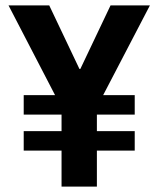

<svg xmlns="http://www.w3.org/2000/svg" viewBox="-20 -695 590 715"><path d="M209.2 0V-134.2H68.3V-206.7H209.2V-268.3H68.3V-340.8H185L11.7 -675H163.3L275.8 -438.3H279.2L391.7 -675H538.3L364.2 -340.8H481.7V-268.3H340.8V-206.7H481.7V-134.2H340.8V0Z"/></svg>

Font: Funnel Sans
Style: Bold
Weight: 700
Designer: NORD ID, Kristian Moeller
Foundry: Dicotype
Version: Version 1.000